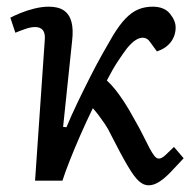

<svg xmlns="http://www.w3.org/2000/svg" viewBox="-20 -541 582 575"><path d="M169 -161 179 -160Q194 -196 212.5 -234.5Q231 -273 250 -310.5Q269 -348 287 -380Q305 -412 318 -434Q338 -467 356.5 -486Q375 -505 394.5 -513Q414 -521 437 -521Q472 -521 489 -500Q506 -479 506 -459Q506 -434 491.5 -415Q477 -396 450 -387L431 -413Q426 -421 420 -424.5Q414 -428 407 -428Q397 -428 385.5 -420.5Q374 -413 360 -396Q350 -383 334 -359Q318 -335 300 -300Q314 -287 325.5 -272.5Q337 -258 351 -237Q365 -216 384 -181Q399 -155 409.5 -133.5Q420 -112 428 -97Q436 -82 442.5 -74Q449 -66 456 -66Q464 -66 476 -77Q488 -88 501 -101L530 -67Q508 -43 490 -24.5Q472 -6 456 4Q440 14 425 14Q410 14 396 1.5Q382 -11 362.5 -44Q343 -77 312 -138Q304 -155 294.5 -169Q285 -183 276 -195Q267 -207 258 -217Q239 -178 221 -137Q203 -96 189 -60.5Q175 -25 167 0H85L114 -420Q116 -441 108.5 -450.5Q101 -460 85 -460Q73 -460 58 -455Q43 -450 26 -443L11 -488Q22 -494 41.5 -502Q61 -510 83.5 -515.5Q106 -521 126 -521Q155 -521 171.5 -509.5Q188 -498 194 -475.5Q200 -453 196 -419Z"/></svg>

Font: Literata
Style: Italic
Weight: 400
Italic angle: -2°
Designer: Latin by Veronika Burian and Jose Scaglione. Greek by Irene Vlachou. Cyrillic by Vera Evstafieva
Foundry: TypeTogether
Version: Version 3.103;gftools[0.9.29]